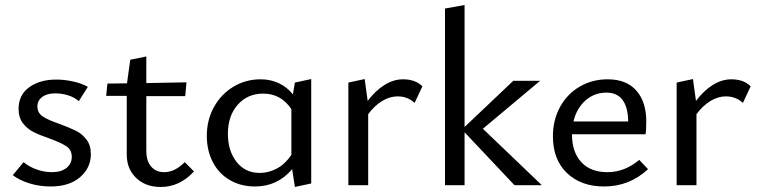

<svg xmlns="http://www.w3.org/2000/svg" viewBox="-20 -738 3020 765"><path d="M31 -40 74 -92Q95 -74 125.5 -63Q156 -52 187 -52Q224 -52 245 -69Q266 -86 266 -113Q266 -141 244 -155.5Q222 -170 175 -187Q137 -200 112.5 -212.5Q88 -225 71 -247.5Q54 -270 54 -304Q54 -360 96.5 -390.5Q139 -421 204 -421Q237 -421 271 -413.5Q305 -406 330 -392L294 -335Q277 -350 252 -358Q227 -366 200 -366Q167 -366 148 -351.5Q129 -337 129 -314Q129 -288 151 -273.5Q173 -259 218 -244Q258 -229 282.5 -217Q307 -205 324.5 -182Q342 -159 342 -124Q342 -69 299 -32Q256 5 182 5Q137 5 97 -7.5Q57 -20 31 -40Z M753 -55Q696 7 620 7Q560 7 522.5 -29Q485 -65 485 -122V-356H403L408 -405L486 -406L499 -500L563 -513V-407L723 -410L718 -355H563V-136Q563 -96 582.5 -74Q602 -52 634 -52Q677 -52 716 -92Z M1220 -423V-7L1155 7L1144 -64Q1086 5 996 5Q939 5 895 -21Q851 -47 827.5 -93Q804 -139 804 -197Q804 -260 832.5 -311.5Q861 -363 910 -392.5Q959 -422 1018 -422Q1058 -422 1091 -406.5Q1124 -391 1147 -362L1155 -409ZM1141 -121V-303Q1100 -365 1029 -365Q966 -365 927 -320.5Q888 -276 888 -205Q888 -137 922.5 -93Q957 -49 1015 -49Q1050 -49 1083 -66.5Q1116 -84 1141 -121Z M1663 -394 1632 -328Q1604 -354 1564 -354Q1533 -354 1502.5 -335.5Q1472 -317 1447 -283V0H1368V-409L1433 -423L1445 -336Q1476 -377 1512 -399.5Q1548 -422 1586 -422Q1635 -422 1663 -394Z M2030 0 1831 -211V0H1753V-704L1831 -718V-232L2025 -416H2132L1904 -225L2139 0Z M2562 -64Q2488 5 2387 5Q2295 5 2239 -48.5Q2183 -102 2183 -195Q2183 -260 2211.5 -312Q2240 -364 2290 -393Q2340 -422 2401 -422Q2476 -422 2515.5 -377Q2555 -332 2555 -254Q2555 -219 2552 -203H2259Q2259 -132 2296 -92Q2333 -52 2400 -52Q2469 -52 2527 -101ZM2265 -254H2483Q2481 -369 2396 -369Q2348 -369 2312.5 -337.5Q2277 -306 2265 -254Z M2971 -394 2940 -328Q2912 -354 2872 -354Q2841 -354 2810.5 -335.5Q2780 -317 2755 -283V0H2676V-409L2741 -423L2753 -336Q2784 -377 2820 -399.5Q2856 -422 2894 -422Q2943 -422 2971 -394Z"/></svg>

Font: Ysabeau Infant Medium
Style: Regular
Weight: 500
Designer: Christian Thalmann (Catharsis Fonts)
Version: Version 0.003